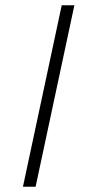

<svg xmlns="http://www.w3.org/2000/svg" viewBox="-20 -708 329 728"><path d="M67 0 214 -688H262L115 0Z"/></svg>

Font: Saira SemiExpanded ExtraLight
Style: Italic
Weight: 250
Width: 6
Italic angle: -12°
Designer: Hector Gatti with collaboration of the Omnibus-Type team
Foundry: Omnibus-Type
Version: Version 1.101